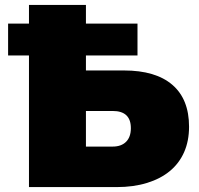

<svg xmlns="http://www.w3.org/2000/svg" viewBox="-20 -762 809 782"><path d="M330 -310V-165H439Q474 -165 493.5 -184.5Q513 -204 513 -240Q513 -310 439 -310ZM540 -536H330V-475H485Q614 -475 682 -416.5Q750 -358 750 -246Q750 -188 730 -142.5Q710 -97 672 -65.5Q634 -34 579 -17Q524 0 455 0H98V-536H13V-666H98V-742H330V-666H540Z"/></svg>

Font: Montserrat-Alt1 Black
Style: Regular
Weight: 900
Designer: Differentunic
Foundry: Differentunic
Version: Version 7.222